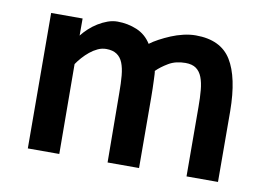

<svg xmlns="http://www.w3.org/2000/svg" viewBox="-61 -603 975 697"><g transform="rotate(10 426.5 -255.0)"><path d="M79 0 77 -499H193V-436Q203 -449 217.5 -462.5Q232 -476 249 -486.5Q266 -497 284 -503.5Q302 -510 320 -510Q358 -510 391.5 -496Q425 -482 445 -450Q458 -460 477.5 -470.5Q497 -481 518.5 -490Q540 -499 563.5 -504.5Q587 -510 609 -510Q701 -510 739.5 -447.5Q778 -385 779 -261L780 0H664L663 -256Q663 -290 660.5 -317.5Q658 -345 650.5 -364.5Q643 -384 628.5 -394.5Q614 -405 589 -405Q553 -405 527 -389.5Q501 -374 484 -357Q485 -354 485.5 -345Q486 -336 486.5 -322.5Q487 -309 487.5 -292.5Q488 -276 488 -259L489 0H373L371 -257Q371 -292 368.5 -319.5Q366 -347 358.5 -366Q351 -385 336 -395Q321 -405 297 -405Q281 -405 266 -398Q251 -391 237.5 -380Q224 -369 212.5 -356Q201 -343 193 -331L195 0Z"/></g></svg>

Font: Panefresco 800wt
Style: Regular
Weight: 800
Designer: Campivisivi
Foundry: Campivisivi & Chank Co
Version: Version 1.001